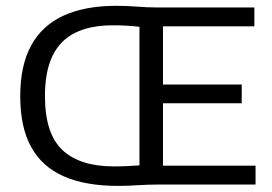

<svg xmlns="http://www.w3.org/2000/svg" viewBox="-20 -620 915 645"><path d="M376 4.5Q267.5 4.5 194.5 -27.5Q121.5 -59.5 84.8 -126Q48 -192.5 48 -297Q48 -400.5 85 -467.8Q122 -535 194 -567.8Q266 -600.5 371 -600.5Q405.5 -600.5 440 -597.8Q474.5 -595 503.5 -595H834.5V-531.5H527.5V-63.5H838.5V0H507Q476 0 442.8 2.2Q409.5 4.5 376 4.5ZM362.5 -61Q386.5 -61 407.8 -62Q429 -63 448.5 -64.5V-530Q426 -532.5 404.5 -533.8Q383 -535 359.5 -535Q283.5 -535 232.8 -510Q182 -485 156.5 -432.5Q131 -380 131 -297Q131 -171.5 189.5 -116.2Q248 -61 362.5 -61ZM501 -273V-336H792V-273Z"/></svg>

Font: Encode Sans SC Condensed Thin
Style: Regular
Weight: 400
Version: Version 3.002